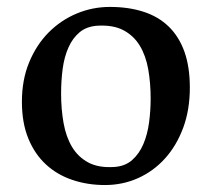

<svg xmlns="http://www.w3.org/2000/svg" viewBox="-20 -529 618 560"><path d="M43.9 -232.4Q43.9 -295.9 64.9 -346.9Q85.9 -397.9 121.3 -433.8Q156.7 -469.7 203.1 -489.3Q249.5 -508.8 300.3 -508.8Q355.5 -508.8 398.9 -494.6Q442.4 -480.5 472.4 -451.2Q502.4 -421.9 518.1 -377.7Q533.7 -333.5 533.7 -273.4Q533.7 -208.5 514.2 -156Q494.6 -103.5 460.9 -66.4Q427.2 -29.3 382.3 -9.3Q337.4 10.7 286.1 10.7Q235.4 10.7 191.2 -4.2Q147 -19 114.3 -49.1Q81.5 -79.1 62.7 -124.8Q43.9 -170.4 43.9 -232.4ZM158.2 -256.3Q158.2 -210.9 165.3 -170.7Q172.4 -130.4 189.9 -100.8Q207.5 -71.3 237.3 -55.2Q267.1 -39.1 313 -42Q344.7 -43.9 365.5 -62.3Q386.2 -80.6 398.2 -108.9Q410.2 -137.2 414.8 -171.9Q419.4 -206.5 419.4 -241.2Q419.4 -286.6 412.4 -326.7Q405.3 -366.7 387.7 -395.8Q370.1 -424.8 340.3 -440.7Q310.5 -456.5 265.1 -454.1Q232.9 -452.1 212.4 -435.1Q191.9 -418 179.7 -390.6Q167.5 -363.3 162.8 -328.4Q158.2 -293.5 158.2 -256.3Z"/></svg>

Font: Donegal One
Style: Regular
Weight: 400
Designer: Gary Lonergan
Foundry: Sorkin Type Co.
Version: Version 1.004